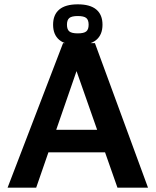

<svg xmlns="http://www.w3.org/2000/svg" viewBox="-20 -866 718 886"><path d="M15 0 271 -667H418L663 0H522L304 -621L364 -627L147 0ZM150 -163 183 -267H493L505 -163ZM339 -658Q282 -658 253.5 -682Q225 -706 225 -752Q225 -798 253.5 -822Q282 -846 339 -846Q396 -846 424.5 -822Q453 -798 453 -752Q453 -706 424.5 -682Q396 -658 339 -658ZM339 -712Q367 -712 378 -721Q389 -730 389 -752Q389 -774 378 -783Q367 -792 339 -792Q311 -792 300 -783Q289 -774 289 -752Q289 -730 300 -721Q311 -712 339 -712Z"/></svg>

Font: Maven Pro SemiBold
Style: Regular
Weight: 600
Designer: Joe Prince
Foundry: Joe Prince
Version: Version 2.103